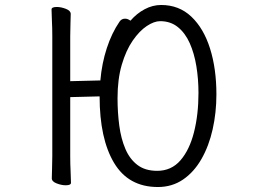

<svg xmlns="http://www.w3.org/2000/svg" viewBox="-20 -733 1040 771"><path d="M190 -589Q190 -620 188.5 -649Q187 -678 187 -695Q187 -705 208 -705Q225 -705 244.5 -697.5Q264 -690 264 -677Q264 -665 263 -639.5Q262 -614 262 -588V-407L383 -410Q389 -479 409 -540Q429 -601 460 -646Q468 -658 482 -658Q489 -658 494.5 -655.5Q500 -653 504 -650Q529 -679 561 -696Q593 -713 627 -713Q699 -713 748.5 -666Q798 -619 823.5 -538Q849 -457 849 -354Q849 -281 834 -214Q819 -147 789 -94.5Q759 -42 715 -12Q671 18 614 18Q496 18 438 -79Q380 -176 380 -346L262 -343V-105Q262 -74 263.5 -45Q265 -16 265 1Q265 11 244 11Q227 11 207.5 3.5Q188 -4 188 -17Q188 -29 189 -54.5Q190 -80 190 -106ZM611 -47Q668 -47 704.5 -89Q741 -131 759 -202Q777 -273 777 -360Q777 -416 768.5 -467.5Q760 -519 742 -559.5Q724 -600 694.5 -624Q665 -648 623 -648Q599 -648 569.5 -628.5Q540 -609 513 -570Q486 -531 469 -473Q452 -415 452 -339Q452 -281 459 -228.5Q466 -176 483.5 -135Q501 -94 532 -70.5Q563 -47 611 -47Z"/></svg>

Font: Klee One SemiBold
Style: Regular
Weight: 600
Designer: Fontworks Inc.
Foundry: Fontworks Inc.
Version: Version 1.00;January 12, 2022;FontCreator 13.0.0.2683 64-bit